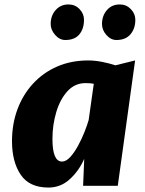

<svg xmlns="http://www.w3.org/2000/svg" viewBox="-20 -836 652 864"><path d="M198 8Q112 8 73 -50Q34 -108 34 -201Q34 -278 58.5 -344Q83 -410 128.5 -459.5Q174 -509 237 -536.5Q300 -564 377 -564Q406.5 -564 439.8 -557.5Q473 -551 499 -542L588 -564L510 0H354L359 -121Q335 -67 294 -29.5Q253 8 198 8ZM259 -109Q277.5 -109 296 -129.2Q314.5 -149.5 331 -179.8Q347.5 -210 360 -241.5Q372.5 -273 379 -296L402 -459Q388.5 -462 365 -462Q317 -462 284 -426Q250.5 -389.5 233.2 -331.5Q216 -273.5 216 -211Q216 -109 259 -109ZM274 -656Q248 -656 228 -679Q208 -702 208 -728Q208 -765.5 230.5 -790.8Q253 -816 288 -816Q318 -816 338 -795Q358 -774 358 -747Q358 -706.5 337 -681.2Q316 -656 274 -656ZM504 -656Q478.5 -656 458.8 -678.5Q439 -701 439 -728Q439 -765 461 -790.5Q483 -816 519 -816Q548.5 -816 568.8 -795Q589 -774 589 -747Q589 -707.5 567.2 -681.8Q545.5 -656 504 -656Z"/></svg>

Font: Merriweather Sans ExtraBold
Style: Italic
Weight: 800
Italic angle: -7.5°
Designer: Eben Sorkin
Foundry: Eben Sorkin
Version: Version 2.001; ttfautohint (v1.8.3)